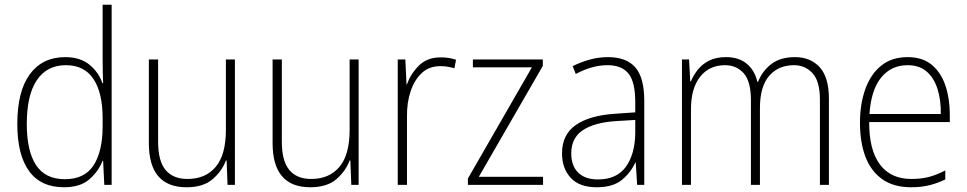

<svg xmlns="http://www.w3.org/2000/svg" viewBox="-20 -780 4081 810"><path d="M250 10Q152 10 102.5 -58.5Q53 -127 53 -257Q53 -395 106 -467Q159 -539 255 -539Q319 -539 358 -506.5Q397 -474 412 -429H415Q413 -481 413 -530V-760H451V0H420L415 -102H413Q396 -58 357.5 -24Q319 10 250 10ZM254 -24Q337 -24 375 -83Q413 -142 413 -248V-281Q413 -388 374.5 -446.5Q336 -505 258 -505Q178 -505 135.5 -442Q93 -379 93 -257Q93 -143 132 -83.5Q171 -24 254 -24Z M971 -529V0H940L936 -103H933Q917 -59 877.5 -24.5Q838 10 767 10Q608 10 608 -176V-529H647V-182Q647 -101 678.5 -63Q710 -25 771 -25Q847 -25 890 -76Q933 -127 933 -232V-529Z M1493 -529V0H1462L1458 -103H1455Q1439 -59 1399.5 -24.5Q1360 10 1289 10Q1130 10 1130 -176V-529H1169V-182Q1169 -101 1200.5 -63Q1232 -25 1293 -25Q1369 -25 1412 -76Q1455 -127 1455 -232V-529Z M1839 -538Q1875 -538 1904 -528L1897 -492Q1883 -496 1868.5 -498.5Q1854 -501 1838 -501Q1791 -501 1760 -472.5Q1729 -444 1712.5 -395.5Q1696 -347 1697 -288V0H1658V-529H1690L1695 -424H1697Q1712 -468 1747 -503Q1782 -538 1839 -538Z M2271 0H1954V-27L2224 -496H1975V-529H2270V-502L2000 -34H2271Z M2545 -539Q2623 -539 2660.5 -495.5Q2698 -452 2698 -355V0H2668L2662 -94H2660Q2641 -52 2603.5 -21Q2566 10 2497 10Q2424 10 2387.5 -30Q2351 -70 2351 -133Q2351 -212 2409 -252.5Q2467 -293 2574 -300L2660 -306V-349Q2660 -434 2631.5 -469.5Q2603 -505 2543 -505Q2511 -505 2478 -496Q2445 -487 2409 -468L2396 -501Q2430 -518 2467.5 -528.5Q2505 -539 2545 -539ZM2577 -269Q2487 -263 2438.5 -230.5Q2390 -198 2390 -133Q2390 -80 2419.5 -51.5Q2449 -23 2502 -23Q2582 -23 2620.5 -76.5Q2659 -130 2660 -219V-274Z M3334 -539Q3399 -539 3438 -496.5Q3477 -454 3477 -363V0H3439V-360Q3439 -437 3408 -471Q3377 -505 3330 -505Q3264 -505 3225 -460Q3186 -415 3186 -324V0H3148V-356Q3148 -437 3117.5 -471Q3087 -505 3039 -505Q2972 -505 2933.5 -456Q2895 -407 2895 -319V0H2857V-529H2887L2892 -437H2895Q2905 -462 2923.5 -485.5Q2942 -509 2971 -524Q3000 -539 3043 -539Q3097 -539 3130.5 -511Q3164 -483 3175 -435H3178Q3197 -482 3235 -510.5Q3273 -539 3334 -539Z M3809 -539Q3872 -539 3911 -506.5Q3950 -474 3968.5 -419Q3987 -364 3987 -297V-265H3647Q3646 -149 3691.5 -87Q3737 -25 3825 -25Q3865 -25 3897 -33Q3929 -41 3968 -61V-23Q3935 -7 3900.5 1.5Q3866 10 3824 10Q3750 10 3702 -24Q3654 -58 3631 -119Q3608 -180 3608 -262Q3608 -341 3630.5 -404Q3653 -467 3697.5 -503Q3742 -539 3809 -539ZM3809 -505Q3740 -505 3697.5 -453Q3655 -401 3648 -299H3949Q3950 -358 3935 -405Q3920 -452 3889 -478.5Q3858 -505 3809 -505Z"/></svg>

Font: Noto Sans Kannada SemiCondensed ExtraLight
Style: Regular
Weight: 200
Width: 4
Designer: Jelle Bosma - Monotype Design Team
Foundry: Monotype Imaging Inc.
Version: Version 2.005; ttfautohint (v1.8.4.7-5d5b)